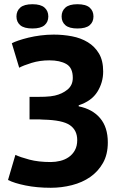

<svg xmlns="http://www.w3.org/2000/svg" viewBox="-20 -876 566 910"><path d="M18 0ZM120 -310V-417H144Q153 -417 166 -417Q179 -417 192.5 -417.5Q206 -418 219 -419.5Q232 -421 240 -423Q275 -431 300 -451.5Q325 -472 325 -507Q325 -555 294.5 -572.5Q264 -590 214 -590Q169 -590 130 -578Q91 -566 71 -555L36 -671Q47 -677 67.5 -684Q88 -691 114.5 -697.5Q141 -704 172 -708Q203 -712 235 -712Q279 -712 321 -704Q363 -696 396 -676Q429 -656 449 -622.5Q469 -589 469 -537Q469 -485 441.5 -441Q414 -397 353 -377V-372Q418 -359 454.5 -316Q491 -273 491 -201Q491 -144 468 -103.5Q445 -63 407.5 -37Q370 -11 321 1.5Q272 14 221 14Q155 14 101 3Q47 -8 18 -23L53 -142Q76 -131 119 -119.5Q162 -108 221 -108Q243 -108 265.5 -113.5Q288 -119 306 -131.5Q324 -144 335 -164Q346 -184 346 -212Q346 -259 311 -283Q276 -307 186 -309Q174 -310 168 -310Q162 -310 147 -310ZM58 -798Q58 -824 76 -840Q94 -856 134 -856Q173 -856 191 -840Q209 -824 209 -798Q209 -772 191 -756.5Q173 -741 134 -741Q94 -741 76 -756.5Q58 -772 58 -798ZM272 -798Q272 -824 290 -840Q308 -856 347 -856Q387 -856 405 -840Q423 -824 423 -798Q423 -772 405 -756.5Q387 -741 347 -741Q308 -741 290 -756.5Q272 -772 272 -798Z"/></svg>

Font: PT Sans
Style: Bold
Weight: 700
Version: Version 2.003W OFL; ttfautohint (v1.6)